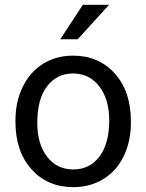

<svg xmlns="http://www.w3.org/2000/svg" viewBox="-20 -770 610 800"><path d="M44.4 -269Q44.4 -346.7 75 -408.7Q105.5 -470.7 159.9 -504.4Q214.4 -538.1 284.2 -538.1Q392.1 -538.1 458.7 -463.4Q525.4 -388.7 525.4 -264.6V-258.3Q525.4 -181.2 495.8 -119.9Q466.3 -58.6 411.4 -24.4Q356.4 9.8 285.2 9.8Q177.7 9.8 111.1 -64.9Q44.4 -139.6 44.4 -262.7ZM135.3 -258.3Q135.3 -170.4 176 -117.2Q216.8 -64 285.2 -64Q354 -64 394.5 -117.9Q435.1 -171.9 435.1 -269Q435.1 -356 393.8 -409.9Q352.5 -463.9 284.2 -463.9Q217.3 -463.9 176.3 -410.6Q135.3 -357.4 135.3 -258.3ZM325.2 -750H434.6L303.7 -606.4H231Z"/></svg>

Font: TypoPRO Roboto
Style: Regular
Weight: 400
Designer: Google
Version: Version 2.136; 2016